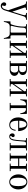

<svg xmlns="http://www.w3.org/2000/svg" viewBox="2155 -2663 746 5096"><g transform="rotate(90 2528.0 -115.0)"><path d="M18 -432H51C87 -432 97 -409 110 -373L252 40L225 127C214 164 188 206 144 206C127 206 124 197 124 191C124 185 127 177 130 172C134 164 138 152 138 144C138 118 125 93 92 93C82 93 70 96 58 108C49 116 42 132 42 150C42 175 54 198 70 213C87 230 107 238 134 238C202 238 241 179 253 139L414 -373C428 -415 456 -432 483 -432H506V-456H324V-432H348C370 -432 384 -415 384 -393C384 -385 379 -359 373 -342L290 -68L186 -375C180 -391 180 -402 180 -408C180 -424 198 -432 212 -432H244V-456H18Z M542 156H562C562 156 568 102 592 54C607 25 628 0 681 0H873C920 0 945 25 960 54C984 102 990 156 990 156H1010L1004 -20H950C927 -20 919 -32 918 -56V-410C918 -426 924 -432 940 -432H982V-456H622V-432H664C682 -432 686 -411 686 -392C686 -266 671 -167 633 -56C625 -33 615 -20 582 -20H548ZM666 -42C666 -56 679 -107 684 -125C695 -165 714 -271 714 -340C714 -386 725 -432 775 -432H824C840 -432 846 -426 846 -410V-46C846 -30 840 -24 824 -24H688C678 -24 666 -29 666 -42Z M1058 0H1258V-24H1216C1200 -24 1194 -30 1194 -46V-72L1384 -340V-46C1384 -30 1378 -24 1362 -24H1320V0H1520V-24H1478C1462 -24 1456 -30 1456 -46V-410C1456 -426 1462 -432 1478 -432H1520V-456H1320V-432H1362C1378 -432 1384 -426 1384 -410V-384L1194 -116V-410C1194 -426 1200 -432 1216 -432H1258V-456H1058V-432H1100C1116 -432 1122 -426 1122 -410V-46C1122 -30 1116 -24 1100 -24H1058Z M1732 -252V-410C1733 -426 1738 -432 1754 -432H1818C1864 -432 1896 -392 1896 -340C1896 -296 1876 -252 1818 -252ZM1596 0H1838C1918 0 1994 -46 1994 -126C1994 -208 1907 -237 1876 -240V-242C1914 -250 1972 -279 1972 -346C1972 -414 1912 -456 1830 -456H1596V-432H1638C1654 -432 1660 -426 1660 -410V-46C1660 -30 1654 -24 1638 -24H1596ZM1732 -46V-224H1826C1886 -224 1906 -178 1906 -128C1906 -86 1884 -24 1826 -24H1754C1738 -24 1732 -30 1732 -46Z M2076 0H2276V-24H2234C2218 -24 2212 -30 2212 -46V-72L2402 -340V-46C2402 -30 2396 -24 2380 -24H2338V0H2538V-24H2496C2480 -24 2474 -30 2474 -46V-410C2474 -426 2480 -432 2496 -432H2538V-456H2338V-432H2380C2396 -432 2402 -426 2402 -410V-384L2212 -116V-410C2212 -426 2218 -432 2234 -432H2276V-456H2076V-432H2118C2134 -432 2140 -426 2140 -410V-46C2140 -30 2134 -24 2118 -24H2076Z M2616 -280H2636C2636 -280 2642 -334 2666 -382C2681 -411 2710 -432 2754 -432C2770 -432 2776 -426 2776 -410V-46C2776 -30 2770 -24 2754 -24H2712V0H2912V-24H2870C2854 -24 2848 -30 2848 -46V-410C2848 -426 2854 -432 2870 -432C2914 -432 2943 -411 2958 -382C2982 -334 2988 -280 2988 -280H3008L3002 -456H2623Z M3184 -252C3184 -340 3208 -444 3280 -444C3352 -444 3374 -340 3374 -252ZM3096 -228C3096 -88 3174 12 3296 12C3393 12 3443 -63 3450 -156H3426C3412 -38 3346 -12 3298 -12C3206 -12 3184 -102 3184 -224H3460C3460 -332 3408 -468 3284 -468C3170 -468 3096 -350 3096 -228Z M3520 -67C3520 -41 3537 12 3605 12C3682 12 3711 -68 3720 -181L3735 -360C3739 -406 3749 -432 3783 -432H3816C3832 -432 3838 -426 3838 -410V-46C3838 -30 3832 -24 3816 -24H3773V0H3973V-24H3932C3916 -24 3910 -30 3910 -46V-410C3910 -426 3916 -432 3932 -432H3974V-456H3644V-432H3682C3708 -432 3710 -421 3710 -404C3710 -379 3708 -345 3704 -296L3695 -189C3683 -63 3657 -12 3604 -12C3597 -12 3587 -18 3587 -27C3587 -36 3590 -44 3599 -48C3610 -53 3620 -69 3620 -86C3620 -109 3605 -132 3576 -132C3539 -132 3520 -105 3520 -67Z M4050 0H4250V-24H4208C4192 -24 4186 -30 4186 -46V-224H4386V-46C4386 -30 4380 -24 4364 -24H4322V0H4522V-24H4480C4464 -24 4458 -30 4458 -46V-410C4458 -426 4464 -432 4480 -432H4522V-456H4322V-432H4364C4380 -432 4386 -426 4386 -410V-252H4186V-410C4186 -426 4192 -432 4208 -432H4250V-456H4050V-432H4092C4108 -432 4114 -426 4114 -410V-46C4114 -30 4108 -24 4092 -24H4050Z M4696 -228C4696 -356 4724 -444 4808 -444C4892 -444 4920 -356 4920 -228C4920 -100 4892 -12 4808 -12C4724 -12 4696 -100 4696 -228ZM4608 -228C4608 -96 4696 12 4808 12C4920 12 5008 -96 5008 -228C5008 -360 4920 -468 4808 -468C4696 -468 4608 -360 4608 -228Z"/></g></svg>

Font: Old Standard
Style: Regular
Weight: 400
Designer: Alexey Kryukov <alexios@thessalonica.org.ru>
Version: Version 2.0